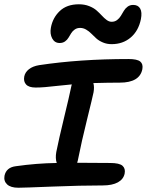

<svg xmlns="http://www.w3.org/2000/svg" viewBox="-24 -922 689 901"><path d="M255.9 -720.2Q232.4 -720.2 220.9 -741.7Q209.5 -763.2 214.8 -792Q223.1 -838.4 256.3 -870.1Q289.6 -901.9 346.2 -901.9Q373 -901.9 394.5 -893.3Q416 -884.8 429.4 -872.8Q442.9 -860.8 453.9 -848.9Q464.8 -836.9 476.3 -828.4Q487.8 -819.8 500 -819.8Q514.6 -819.8 525.4 -827.9Q536.1 -835.9 543.2 -847.7Q550.3 -859.4 557.1 -871.1Q564 -882.8 575 -890.9Q585.9 -898.9 601.1 -898.9Q624 -898.9 633.8 -881.8Q643.6 -864.7 637.2 -832Q626 -777.3 589.4 -746.1Q552.7 -714.8 500 -714.8Q477.5 -714.8 459 -722.7Q440.4 -730.5 428 -741.7Q415.5 -752.9 404.5 -764.2Q393.6 -775.4 380.1 -783.2Q366.7 -791 352.1 -791Q337.4 -791 326.9 -783.7Q316.4 -776.4 310.1 -766.1Q303.7 -755.9 297.6 -745.4Q291.5 -734.9 281 -727.5Q270.5 -720.2 255.9 -720.2ZM62 -41Q26.4 -41 9.5 -56.6Q-7.3 -72.3 -2.9 -97.2Q5.4 -136.7 50.8 -142.1Q147 -155.8 242.2 -157.2Q234.9 -179.2 240.2 -209Q252 -268.1 276.9 -370.8Q301.8 -473.6 309.1 -509.8Q309.6 -513.2 311 -518.6Q312.5 -523.9 313 -525.9Q283.7 -523.4 247.3 -519.3Q210.9 -515.1 187.7 -513.2Q164.6 -511.2 143.1 -511.2Q111.8 -511.2 98.6 -525.4Q85.4 -539.6 89.8 -563Q93.8 -583 111.8 -597.2Q129.9 -611.3 159.2 -616.2Q350.6 -645 579.1 -645Q619.6 -645 634 -633.3Q648.4 -621.6 644 -597.2Q631.3 -534.2 538.1 -534.2Q484.4 -534.2 414.1 -532.2Q419.4 -513.7 415 -488.8Q410.6 -466.8 384.5 -361.3Q358.4 -255.9 342.8 -176.8Q341.3 -167 337.9 -158.2Q359.9 -158.2 411.1 -157.7Q462.4 -157.2 492.2 -157.2Q536.6 -157.2 551 -144Q565.4 -130.9 561 -107.9Q555.7 -81.1 529.3 -66.4Q502.9 -51.8 458 -51.8Q355 -51.8 220.7 -46.4Q86.4 -41 62 -41Z"/></svg>

Font: Shantell Sans Irregular
Style: Italic
Weight: 500
Italic angle: -11.31°
Designer: Stephen Nixon, Anya Danilova, Shantell Martin
Foundry: Arrow Type
Version: Version 1.006;[9816181b4]